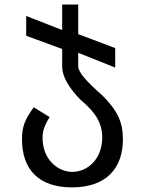

<svg xmlns="http://www.w3.org/2000/svg" viewBox="-20 -625 642 852"><path d="M299.3 206.5C449.7 206.5 525.4 124 525.4 -7.8C525.4 -83.5 500.5 -136.2 432.1 -203.6C362.3 -264.2 327.1 -306.2 327.1 -329.6V-390.6L491.2 -325.2V-411.6L327.1 -473.6V-605H255.9V-491.7L96.2 -554.2V-466.3L255.9 -407.7V-329.6C255.9 -286.6 284.2 -235.8 339.4 -180.2C407.2 -124 433.6 -75.7 433.6 -14.6C433.6 81.1 368.2 137.7 301.3 137.7C235.4 137.7 168.9 82 168.9 -13.2C168.9 -40.5 174.3 -62.5 200.2 -105.5L129.9 -148.9C90.8 -95.7 77.6 -63.5 77.6 -6.8C77.6 126 150.9 206.5 299.3 206.5Z"/></svg>

Font: Hack
Style: Regular
Weight: 400
Monospace: yes
Designer: Christopher Simpkins
Foundry: Christopher Simpkins
Version: Version 2.010